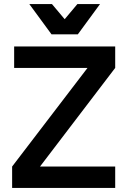

<svg xmlns="http://www.w3.org/2000/svg" viewBox="-20 -930 625 950"><path d="M50 -700H550V-594L178 -106H550V0H40V-106L413 -594H50ZM125 -910H237L300 -835L363 -910H475L365 -760H235Z"/></svg>

Font: Retni Sans
Style: Bold
Weight: 700
Designer: Vitaly Kuzmin
Foundry: ParaType Ltd.
Version: Version 1.00;March 2, 2019;FontCreator 11.5.0.2425 64-bit; t